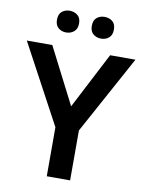

<svg xmlns="http://www.w3.org/2000/svg" viewBox="-98 -985 801 1053"><g transform="rotate(10 302.5 -458.0)"><path d="M302 -401 464 -714H605L367 -278V0H237V-273L0 -714H142ZM143 -855Q143 -887 161 -901.5Q179 -916 204 -916Q229 -916 247.5 -901.5Q266 -887 266 -856Q266 -825 247.5 -810Q229 -795 204 -795Q179 -795 161 -810Q143 -825 143 -855ZM337 -855Q337 -887 355 -901.5Q373 -916 398 -916Q424 -916 442 -901.5Q460 -887 460 -856Q460 -825 442 -810Q424 -795 399 -795Q373 -795 355 -810Q337 -825 337 -855Z"/></g></svg>

Font: Noto Sans Adlam SemiBold
Style: Regular
Weight: 600
Version: Version 3.001